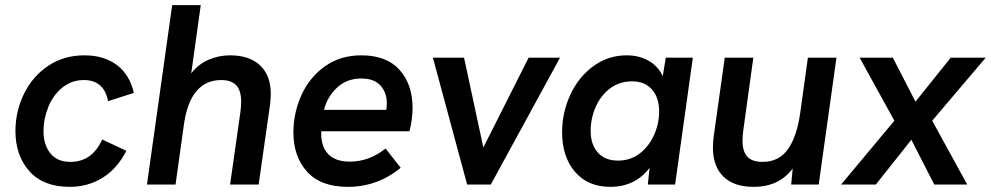

<svg xmlns="http://www.w3.org/2000/svg" viewBox="-20 -717 3850 746"><path d="M40 -208Q40 -284 73 -352Q106 -420 167 -461Q228 -502 308 -502Q384 -502 434 -464.5Q484 -427 500 -356L400 -324Q384 -406 306 -406Q258 -406 222 -376.5Q186 -347 167.5 -301Q149 -255 149 -207Q149 -155 175.5 -121.5Q202 -88 253 -88Q338 -88 377 -175L471 -131Q435 -61 378 -26Q321 9 251 9Q148 9 94 -52Q40 -113 40 -208Z M649 -697H760L723 -432Q751 -468 790.5 -485Q830 -502 874 -502Q949 -502 990.5 -463Q1032 -424 1032 -353Q1032 -342 1030 -316L985 0H874L914 -281Q917 -304 917 -322Q917 -365 898 -385.5Q879 -406 840 -406Q720 -406 695 -236L662 0H551Z M1120 -202Q1120 -278 1151 -347Q1182 -416 1242 -459Q1302 -502 1384 -502Q1482 -502 1532.5 -445.5Q1583 -389 1583 -298Q1583 -255 1571 -207H1228V-199Q1228 -145 1256.5 -117Q1285 -89 1338 -89Q1415 -89 1478 -140L1537 -65Q1446 9 1332 9Q1226 9 1173 -50Q1120 -109 1120 -202ZM1481 -290Q1483 -306 1483 -316Q1483 -357 1458.5 -384.5Q1434 -412 1384 -412Q1327 -412 1289 -376Q1251 -340 1239 -290Z M1662 -493H1783L1858 -144L2034 -493H2156L1887 0H1795Z M2164 -203Q2164 -280 2196 -349Q2228 -418 2285.5 -460Q2343 -502 2415 -502Q2463 -502 2500 -481Q2537 -460 2555 -421L2567 -493H2672L2603 0H2497L2504 -65Q2448 9 2351 9Q2264 9 2214 -49.5Q2164 -108 2164 -203ZM2541 -284Q2541 -338 2513 -369.5Q2485 -401 2436 -401Q2387 -401 2350.5 -373.5Q2314 -346 2294.5 -301.5Q2275 -257 2275 -209Q2275 -155 2303 -124Q2331 -93 2381 -93Q2430 -93 2466 -121Q2502 -149 2521.5 -193Q2541 -237 2541 -284Z M2750 -144Q2750 -165 2753 -187L2796 -493H2907L2868 -211Q2865 -190 2865 -170Q2865 -129 2883.5 -108.5Q2902 -88 2943 -88Q3007 -88 3042 -138Q3077 -188 3090 -284L3119 -493H3230L3161 0H3054L3060 -62Q3006 9 2909 9Q2831 9 2790.5 -31Q2750 -71 2750 -144Z M3455 -248 3320 -493H3449L3537 -322L3674 -493H3810L3602 -248L3738 0H3610L3521 -174L3383 0H3248Z"/></svg>

Font: Hanken Grotesk SemiBold
Style: Italic
Weight: 600
Italic angle: -8°
Designer: Alfredo Marco Pradil
Foundry: Hanken Design Co.
Version: Version 3.014